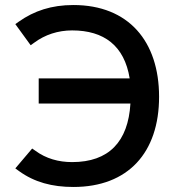

<svg xmlns="http://www.w3.org/2000/svg" viewBox="-20 -732 677 764"><path d="M41 -636 102 -552 116 -562C159 -594 211 -611 267 -611C394 -611 475 -550 496 -420H134V-320H499C490 -168 413 -87 267 -87C213 -87 163 -101 121 -132L108 -141L41 -62L56 -51C117 -7 187 12 272 12C490 12 613 -125 613 -347C613 -567 492 -712 272 -712C185 -712 116 -689 55 -646Z"/></svg>

Font: Mint Spirit
Style: Bold
Weight: 700
Designer: HARENDAL Hirwen
Foundry: Arkandis Digital Foundry.
Version: Version 1.004;FFEdit